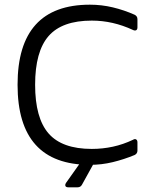

<svg xmlns="http://www.w3.org/2000/svg" viewBox="-20 -696 662 820"><path d="M364 8Q55 8 55 -334Q55 -676 364 -676Q414 -676 462 -664.5Q510 -653 555 -633Q567 -627 567 -614V-579Q567 -570 561.5 -567Q556 -564 548 -568Q462 -608 372 -608Q245 -608 187.5 -542Q130 -476 130 -334Q130 -192 187.5 -126Q245 -60 372 -60Q418 -60 462 -69.5Q506 -79 548 -99Q556 -104 561.5 -100.5Q567 -97 567 -88V-53Q567 -40 555 -34Q509 -15 461.5 -3.5Q414 8 364 8ZM272 104Q262 104 259.5 98.5Q257 93 262 85L323 -1Q330 -11 342 -11H365Q374 -11 378 -5.5Q382 0 377 8L330 93Q324 104 311 104Z"/></svg>

Font: Pitagon Sans
Style: Regular
Weight: 400
Designer: Travis Tran
Foundry: Pitagon
Version: Version 1.001; ttfautohint (v1.8.4.7-5d5b);gftools[0.9.26]